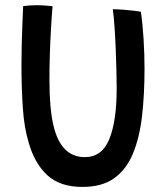

<svg xmlns="http://www.w3.org/2000/svg" viewBox="-20 -700 646 738"><path d="M297 18.5Q211 18.5 162.2 -26.2Q113.5 -71 90.5 -151Q73 -208 67.8 -284.2Q62.5 -360.5 62.5 -453Q62.5 -488 63.5 -530Q64.5 -572 66.2 -611.2Q68 -650.5 69 -676.5Q81 -678 94.2 -679Q107.5 -680 120 -680Q137 -680 153.5 -678.8Q170 -677.5 182 -676Q178.5 -635 175.8 -586Q173 -537 171.5 -487.5Q170 -438 170 -395Q170 -339.5 173.8 -295.2Q177.5 -251 185.5 -217.5Q214 -96 306 -96Q372 -96 400.2 -165.5Q428.5 -235 428.5 -360.5Q428.5 -388.5 427.5 -428.8Q426.5 -469 424.8 -513Q423 -557 420.2 -597Q417.5 -637 413.5 -664.5Q430.5 -664.5 453 -662.8Q475.5 -661 494.8 -658.8Q514 -656.5 521.5 -654.5Q528 -611 531.8 -551.5Q535.5 -492 535.5 -435Q535.5 -337 526 -254.2Q516.5 -171.5 491.2 -110.2Q466 -49 419.2 -15.2Q372.5 18.5 297 18.5Z"/></svg>

Font: Grandstander
Style: Regular
Weight: 400
Designer: Tyler Finck
Foundry: Etcetera Type Co
Version: Version 1.200; ttfautohint (v1.8.3)